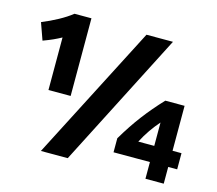

<svg xmlns="http://www.w3.org/2000/svg" viewBox="-100 -827 1079 953"><g transform="rotate(15 439.0 -350.5)"><path d="M143 -302V-572Q123 -561 102 -551.5Q81 -542 51 -531L20 -618Q62 -635 101.5 -656.5Q141 -678 170 -701H257V-302ZM185 0 542 -693H678L323 0ZM722 -1V-87H535V-159Q577 -230 620.5 -287.5Q664 -345 717 -401H816V-170H862V-87H816V-1ZM640 -170H722V-290Q699 -264 678.5 -234.5Q658 -205 640 -170Z"/></g></svg>

Font: Ubuntu Sans ExtraBold
Style: Regular
Weight: 800
Designer: Dalton Maag Ltd
Foundry: Dalton Maag Ltd
Version: Version 1.006; ttfautohint (v1.8.4.7-5d5b)